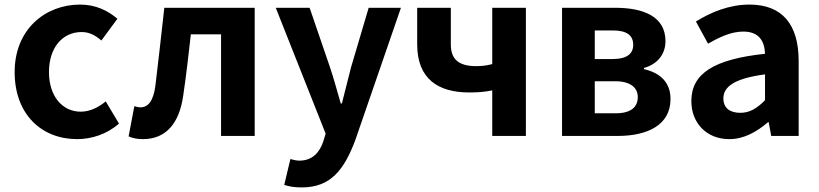

<svg xmlns="http://www.w3.org/2000/svg" viewBox="-20 -594 3581 839"><path d="M317 14C379 14 447 -7 500 -54L442 -151C411 -125 373 -106 333 -106C252 -106 194 -174 194 -279C194 -385 252 -454 337 -454C369 -454 395 -441 423 -417L493 -512C452 -547 399 -574 330 -574C178 -574 44 -466 44 -279C44 -94 162 14 317 14Z M604 14C705 14 764 -54 781 -179C794 -266 804 -356 814 -444H946V0H1093V-560H698C685 -446 673 -332 659 -219C650 -152 627 -125 594 -125C583 -125 575 -128 567 -130L542 2C561 10 580 14 604 14Z M1299 225C1424 225 1484 149 1533 17L1732 -560H1591L1514 -300C1501 -248 1487 -194 1474 -142H1469C1453 -196 1439 -250 1422 -300L1333 -560H1185L1403 -10L1393 23C1377 72 1345 108 1288 108C1275 108 1259 104 1249 101L1222 214C1244 221 1266 225 1299 225Z M2131 0H2278V-560H2131V-314C2108 -308 2088 -305 2061 -305C1983 -305 1950 -336 1950 -400V-560H1803V-400C1803 -249 1895 -190 2030 -190C2077 -190 2099 -193 2131 -199Z M2436 0H2680C2808 0 2910 -47 2910 -161C2910 -237 2862 -276 2794 -292V-297C2858 -315 2888 -362 2888 -414C2888 -522 2792 -560 2668 -560H2436ZM2579 -336V-461H2658C2721 -461 2747 -438 2747 -398C2747 -360 2721 -336 2656 -336ZM2579 -99V-239H2668C2736 -239 2767 -210 2767 -170C2767 -127 2738 -99 2671 -99Z M3167 14C3231 14 3287 -18 3336 -60H3339L3350 0H3470V-327C3470 -489 3397 -574 3255 -574C3167 -574 3087 -541 3021 -500L3074 -403C3126 -433 3176 -456 3228 -456C3297 -456 3321 -414 3323 -359C3098 -335 3001 -272 3001 -152C3001 -57 3067 14 3167 14ZM3215 -101C3172 -101 3141 -120 3141 -164C3141 -214 3187 -251 3323 -269V-156C3288 -121 3257 -101 3215 -101Z"/></svg>

Font: Noto Sans CJK KR Bold
Style: Regular
Weight: 700
Designer: Ryoko NISHIZUKA (kana & ideographs); Paul D. Hunt (Latin, Greek & Cyrillic); Wenlong ZHANG (bopomofo); Sandoll Communica
Foundry: Adobe Systems Incorporated
Version: Version 1.004;PS 1.004;hotconv 1.0.82;makeotf.lib2.5.63406